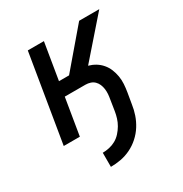

<svg xmlns="http://www.w3.org/2000/svg" viewBox="-171 -648 942 991"><g transform="rotate(-30 300.0 -152.5)"><path d="M205 215V131Q224 131 244.5 126.5Q265 122 283 112Q301 102 315.5 86Q330 70 340.5 52Q351 34 357 14.5Q363 -5 366 -24L376 -88Q379 -104 380 -119Q381 -134 379 -148.5Q377 -163 371.5 -176Q366 -189 356 -199Q346 -209 332 -213.5Q318 -218 303 -218H180L144 0H48L134 -520H230L194 -302H254L440 -520H560L364 -296Q386 -290 405 -278.5Q424 -267 438.5 -250Q453 -233 461.5 -212.5Q470 -192 474 -169Q478 -146 476.5 -122.5Q475 -99 471 -75L460 -10Q456 19 446 48.5Q436 78 419 105Q402 132 377.5 154Q353 176 324 190Q295 204 264.5 209.5Q234 215 205 215Z"/></g></svg>

Font: Iosevka Md Ex Obl
Style: Regular
Weight: 500
Width: 7
Italic angle: -9°
Monospace: yes
Designer: Belleve Invis
Foundry: Belleve Invis
Version: Version 32.5.0; ttfautohint (v1.8.4)